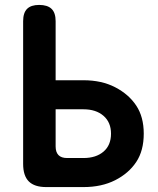

<svg xmlns="http://www.w3.org/2000/svg" viewBox="-20 -760 640 780"><path d="M74 -674Q74 -708 90 -724Q106 -740 139 -740Q173 -740 189.5 -724Q206 -708 206 -674V-434H319Q393 -434 448 -405.5Q503 -377 533.5 -331Q564 -285 564 -217Q564 -148 533.5 -102Q503 -56 448 -28Q393 0 319 0H168Q120 0 97 -23Q74 -46 74 -94ZM206 -165Q206 -142 217.5 -130Q229 -118 253 -118H319Q370 -118 400.5 -144Q431 -170 431 -217Q431 -263 400.5 -289.5Q370 -316 319 -316H206Z"/></svg>

Font: Maple Mono NL
Style: Bold
Weight: 700
Monospace: yes
Designer: subframe7536
Version: Version 7.000